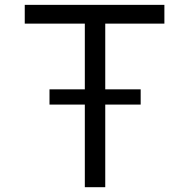

<svg xmlns="http://www.w3.org/2000/svg" viewBox="-20 -779 791 799"><path d="M418 0V-343.8H565.4V-407.2H418V-680.7H664.1V-758.8H83V-680.7H333V-407.2H186V-343.8H333V0Z"/></svg>

Font: Duru Sans
Style: Regular
Weight: 400
Designer: Onur Yazıcıgil
Foundry: Onur Yazıcıgil
Version: Version 1.002